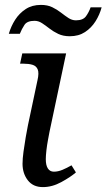

<svg xmlns="http://www.w3.org/2000/svg" viewBox="-20 -754 435 784"><path d="M155 10Q115 10 93.5 -18Q72 -46 72 -85Q72 -106 76 -135Q80 -164 85 -193.5Q90 -223 94 -242L133 -426Q140 -456 134 -470.5Q128 -485 112.5 -489.5Q97 -494 75 -494H62L71 -536H250L182 -215Q180 -204 176 -183Q172 -162 169.5 -140Q167 -118 167 -104Q167 -79 175.5 -66Q184 -53 200 -53Q217 -53 235 -60.5Q253 -68 272 -79L290 -50Q268 -31 230.5 -10.5Q193 10 155 10ZM265 -606Q238 -606 218 -615.5Q198 -625 182 -637.5Q166 -650 151.5 -659.5Q137 -669 121 -669Q91 -669 80 -652.5Q69 -636 61 -616H16Q25 -647 42 -673.5Q59 -700 85 -717Q111 -734 147 -734Q174 -734 193.5 -724.5Q213 -715 229 -702.5Q245 -690 259.5 -680.5Q274 -671 290 -671Q319 -671 331 -687.5Q343 -704 350 -724H395Q387 -694 370 -667Q353 -640 327 -623Q301 -606 265 -606Z"/></svg>

Font: Noto Serif
Style: Italic
Weight: 400
Italic angle: -12°
Designer: Monotype Design Team
Foundry: Monotype Imaging Inc.
Version: Version 2.013